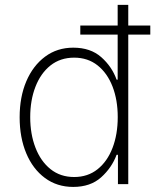

<svg xmlns="http://www.w3.org/2000/svg" viewBox="-20 -747 645 779"><path d="M277 11.4Q211.3 11.4 162.3 -24.9Q113.3 -61.1 86.5 -125Q59.7 -188.9 59.7 -271.3Q59.7 -353.7 86.8 -417.3Q114 -480.8 163 -517.2Q212 -553.6 277.3 -553.6Q347.3 -553.6 390.8 -515.1Q434.3 -476.6 453.1 -423.7H457.4V-727.3H500.4V0H458.5V-119H453.1Q433.6 -66.4 390.3 -27.5Q346.9 11.4 277 11.4ZM280.9 -28.8Q336.3 -28.8 375.9 -60.4Q415.5 -92 436.6 -147Q457.7 -202.1 457.7 -271.7Q457.7 -341.3 436.6 -395.8Q415.5 -450.3 375.9 -481.7Q336.3 -513.1 280.9 -513.1Q224.8 -513.1 184.8 -481.4Q144.9 -449.6 123.8 -394.9Q102.6 -340.2 102.6 -271.7Q102.6 -203.1 123.8 -148.1Q144.9 -93 184.8 -60.9Q224.8 -28.8 280.9 -28.8ZM305.8 -606.5V-643.5H589.8V-606.5Z"/></svg>

Font: Inter Extra Light BETA
Style: Regular
Weight: 200
Designer: Rasmus Andersson
Foundry: rsms
Version: Version 3.011;git-f93a4a705